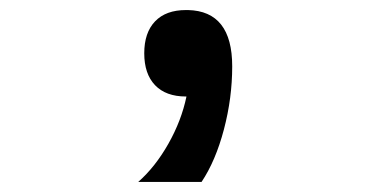

<svg xmlns="http://www.w3.org/2000/svg" viewBox="-20 -184 740 382"><path d="M255 178Q289 148 315 102Q341 56 351 8H350Q310 8 288.5 -14.5Q267 -37 267 -78Q267 -119 288.5 -141.5Q310 -164 350 -164Q352 -164 353 -164Q353 -164 354 -164Q442 -162 442 -52Q442 11 425.5 73.5Q409 136 381 178Z"/></svg>

Font: Martian Mono Light
Style: Regular
Weight: 300
Monospace: yes
Designer: Roman Shamin
Foundry: Evil Martians
Version: Version 1.000; ttfautohint (v1.8.4.7-5d5b)